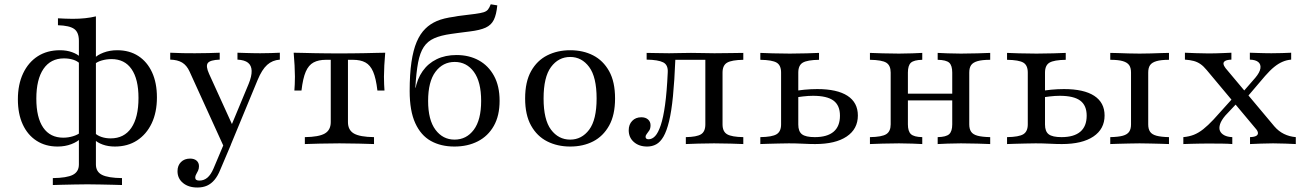

<svg xmlns="http://www.w3.org/2000/svg" viewBox="-20 -655 5929 873"><path d="M220.2 186.3V154.8Q283.9 154 311.3 139.9Q338.7 125.8 338.7 92.7V-469.4Q338.7 -508.1 317.3 -523.4Q296 -538.7 243.5 -540.3V-571.8Q258.1 -571 275.8 -570.2Q293.5 -569.4 310.5 -569.4Q340.3 -569.4 366.9 -572.2Q393.5 -575 416.1 -580.6V92.7Q416.1 125.8 443.5 139.9Q471 154 534.7 154.8V186.3Q519.4 185.5 493.5 185.1Q467.7 184.7 437.5 183.9Q407.3 183.1 377.4 183.1Q347.6 183.1 317.3 183.9Q287.1 184.7 261.7 185.1Q236.3 185.5 220.2 186.3ZM241.9 11.3Q187.1 11.3 146.4 -14.9Q105.6 -41.1 83.5 -89.1Q61.3 -137.1 61.3 -203.2Q61.3 -271 85.1 -321.4Q108.9 -371.8 151.6 -399.2Q194.4 -426.6 252.4 -426.6Q283.1 -426.6 307.7 -417.7Q332.3 -408.9 346.8 -394.4L343.5 -365.3Q332.3 -377.4 312.9 -383.5Q293.5 -389.5 271 -389.5Q210.5 -389.5 177.8 -341.9Q145.2 -294.4 145.2 -206.5Q145.2 -120.2 176.6 -74.6Q208.1 -29 267.7 -29Q290.3 -29 311.7 -35.5Q333.1 -41.9 345.2 -52.4L347.6 -26.6Q333.1 -10.5 304.4 0.4Q275.8 11.3 241.9 11.3ZM502.4 11.3Q471.8 11.3 447.2 2.4Q422.6 -6.5 408.1 -21L411.3 -50Q422.6 -38.7 441.5 -32.3Q460.5 -25.8 483.1 -25.8Q544.4 -25.8 577 -73.4Q609.7 -121 609.7 -209.7Q609.7 -295.2 578.2 -340.7Q546.8 -386.3 487.1 -386.3Q464.5 -386.3 443.1 -380.2Q421.8 -374.2 409.7 -362.9L407.3 -388.7Q421.8 -404.8 450.4 -415.7Q479 -426.6 512.9 -426.6Q568.5 -426.6 608.9 -400.4Q649.2 -374.2 671.4 -326.2Q693.5 -278.2 693.5 -212.1Q693.5 -144.4 669.8 -94.4Q646 -44.4 603.2 -16.5Q560.5 11.3 502.4 11.3Z M997.6 12.1 841.9 -329.8Q829 -358.1 808.1 -370.6Q787.1 -383.1 754 -383.9V-415.3Q785.5 -413.7 811.7 -413.3Q837.9 -412.9 866.1 -412.9Q899.2 -412.9 927.8 -413.7Q956.5 -414.5 979 -415.3V-383.9Q935.5 -382.3 925 -368.5Q914.5 -354.8 930.6 -319.4L1041.1 -76.6L1026.6 -71.8L1110.5 -273.4Q1125 -308.9 1124.2 -333.1Q1123.4 -357.3 1107.7 -369.8Q1091.9 -382.3 1059.7 -383.9V-415.3Q1080.6 -414.5 1097.2 -414.1Q1113.7 -413.7 1129 -413.3Q1144.4 -412.9 1162.9 -412.9Q1187.9 -412.9 1211.3 -413.7Q1234.7 -414.5 1252.4 -415.3V-383.9Q1218.5 -381.5 1194.8 -360.1Q1171 -338.7 1151.6 -291.9L1025.8 12.1ZM877.4 197.6Q837.1 197.6 812.1 177Q787.1 156.5 787.1 123.4Q787.1 97.6 802.8 81.9Q818.5 66.1 844.4 66.1Q862.9 66.1 873.8 75.4Q884.7 84.7 884.7 100.8Q884.7 112.1 880.6 121Q876.6 129.8 872.2 137.1Q867.7 144.4 867.7 152.4Q867.7 166.1 886.3 166.1Q907.3 166.1 923 152.8Q938.7 139.5 950.8 111.3L1003.2 -12.9L1029.8 3.2L981.5 116.9Q970.2 145.2 955.2 162.9Q940.3 180.6 921.4 189.1Q902.4 197.6 877.4 197.6Z M1366.1 0V-31.5Q1429.8 -32.3 1456.9 -48Q1483.9 -63.7 1483.9 -100V-383.1H1462.1Q1428.2 -383.1 1405.6 -371Q1383.1 -358.9 1370.2 -329Q1357.3 -299.2 1350.8 -243.5H1318.5Q1319.4 -254.8 1320.2 -271Q1321 -287.1 1321 -306.5Q1321 -326.6 1319.4 -357.7Q1317.7 -388.7 1315.3 -415.3Q1333.9 -415.3 1357.3 -414.5Q1380.6 -413.7 1406.9 -413.3Q1433.1 -412.9 1462.5 -412.5Q1491.9 -412.1 1522.6 -412.1Q1554 -412.1 1583.5 -412.5Q1612.9 -412.9 1639.5 -413.3Q1666.1 -413.7 1689.1 -414.5Q1712.1 -415.3 1731.5 -415.3Q1729 -388.7 1727.4 -357.7Q1725.8 -326.6 1725.8 -306.5Q1725.8 -287.1 1726.6 -271Q1727.4 -254.8 1728.2 -243.5H1696Q1689.5 -299.2 1676.6 -329Q1663.7 -358.9 1641.5 -371Q1619.4 -383.1 1584.7 -383.1H1562.1V-100Q1562.1 -63.7 1589.1 -48Q1616.1 -32.3 1680.6 -31.5V0Q1656.5 -0.8 1611.7 -2Q1566.9 -3.2 1523.4 -3.2Q1479 -3.2 1434.7 -2Q1390.3 -0.8 1366.1 0Z M2046 11.3Q1984.7 11.3 1939.1 -14.1Q1893.5 -39.5 1868.1 -95.2Q1842.7 -150.8 1842.7 -241.1Q1842.7 -317.7 1850.8 -372.6Q1858.9 -427.4 1874.6 -464.5Q1890.3 -501.6 1914.5 -525Q1935.5 -546 1966.1 -559.3Q1996.8 -572.6 2046 -579Q2061.3 -582.3 2077 -583.9Q2092.7 -585.5 2108.9 -587.9Q2125 -590.3 2141.1 -591.9Q2165.3 -595.2 2178.6 -599.2Q2191.9 -603.2 2198.8 -611.7Q2205.6 -620.2 2211.3 -635.5L2241.1 -630.6Q2237.1 -588.7 2225.4 -564.9Q2213.7 -541.1 2188.3 -529.4Q2162.9 -517.7 2116.9 -512.1Q2103.2 -510.5 2088.7 -508.5Q2074.2 -506.5 2060.1 -504.8Q2046 -503.2 2031.5 -500.8Q1984.7 -494.4 1954.4 -481Q1924.2 -467.7 1906.9 -441.5Q1889.5 -415.3 1881 -370.6Q1872.6 -325.8 1868.5 -256.5H1878.2L1867.7 -246Q1876.6 -296 1901.6 -331.5Q1926.6 -366.9 1965.7 -385.9Q2004.8 -404.8 2055.6 -404.8Q2112.9 -404.8 2156.9 -380.6Q2200.8 -356.5 2226.2 -310.1Q2251.6 -263.7 2251.6 -196.8Q2251.6 -129 2225.4 -82.7Q2199.2 -36.3 2152.8 -12.5Q2106.5 11.3 2046 11.3ZM2046.8 -20.2Q2100.8 -20.2 2134.3 -64.9Q2167.7 -109.7 2167.7 -196Q2167.7 -283.1 2134.7 -328.2Q2101.6 -373.4 2047.6 -373.4Q1993.5 -373.4 1960.1 -328.6Q1926.6 -283.9 1926.6 -196Q1926.6 -109.7 1960.1 -64.9Q1993.5 -20.2 2046.8 -20.2Z M2572.6 11.3Q2514.5 11.3 2468.1 -12.1Q2421.8 -35.5 2394.8 -83.9Q2367.7 -132.3 2367.7 -207.3Q2367.7 -283.1 2394.8 -331.5Q2421.8 -379.8 2468.1 -403.2Q2514.5 -426.6 2572.6 -426.6Q2631.5 -426.6 2677 -403.2Q2722.6 -379.8 2749.6 -331.5Q2776.6 -283.1 2776.6 -207.3Q2776.6 -132.3 2749.6 -83.9Q2722.6 -35.5 2677 -12.1Q2631.5 11.3 2572.6 11.3ZM2572.6 -20.2Q2625 -20.2 2658.9 -65.3Q2692.7 -110.5 2692.7 -207.3Q2692.7 -304.8 2658.9 -350.4Q2625 -396 2572.6 -396Q2519.4 -396 2485.5 -350.4Q2451.6 -304.8 2451.6 -207.3Q2451.6 -110.5 2485.5 -65.3Q2519.4 -20.2 2572.6 -20.2Z M2922.6 11.3Q2885.5 11.3 2862.1 -9.3Q2838.7 -29.8 2838.7 -62.9Q2838.7 -88.7 2854.4 -105.2Q2870.2 -121.8 2896 -121.8Q2915.3 -121.8 2926.6 -111.7Q2937.9 -101.6 2937.9 -85.5Q2937.9 -71 2932.3 -62.1Q2926.6 -53.2 2921 -46.4Q2915.3 -39.5 2915.3 -33.1Q2915.3 -21.8 2929 -21.8Q2945.2 -21.8 2958.9 -36.3Q2972.6 -50.8 2984.3 -85.5Q2996 -120.2 3004 -178.6Q3012.1 -237.1 3016.1 -325Q3018.5 -359.7 2995.6 -371.4Q2972.6 -383.1 2920.2 -383.9V-414.5Q2937.9 -414.5 2966.1 -413.7Q2994.4 -412.9 3022.6 -412.9Q3043.5 -412.9 3067.7 -413.7Q3091.9 -414.5 3121.8 -414.5Q3153.2 -414.5 3178.2 -413.7Q3203.2 -412.9 3228.2 -412.9Q3265.3 -412.9 3303.2 -413.7Q3341.1 -414.5 3359.7 -414.5V-383.1Q3307.3 -382.3 3286.3 -370.2Q3265.3 -358.1 3265.3 -325V-89.5Q3265.3 -56.5 3286.3 -44.4Q3307.3 -32.3 3359.7 -31.5V0Q3341.1 -0.8 3302.4 -2Q3263.7 -3.2 3226.6 -3.2Q3191.1 -3.2 3154 -2Q3116.9 -0.8 3098.4 0V-31.5Q3147.6 -32.3 3167.3 -44.4Q3187.1 -56.5 3187.1 -89.5V-385.5L3190.3 -383.1H3046L3050.8 -386.3Q3046.8 -287.1 3039.9 -217.7Q3033.1 -148.4 3022.2 -103.6Q3011.3 -58.9 2996.8 -33.9Q2982.3 -8.9 2963.7 1.2Q2945.2 11.3 2922.6 11.3Z M3437.1 0V-31.5Q3491.1 -32.3 3511.3 -44.8Q3531.5 -57.3 3531.5 -89.5V-325Q3531.5 -358.1 3511.3 -370.2Q3491.1 -382.3 3437.1 -383.1V-414.5Q3454.8 -413.7 3492.3 -412.5Q3529.8 -411.3 3571 -411.3Q3609.7 -411.3 3648 -412.5Q3686.3 -413.7 3704 -414.5V-383.1Q3650.8 -382.3 3630.2 -370.2Q3609.7 -358.1 3609.7 -325V-88.7Q3609.7 -57.3 3626.6 -44.4Q3643.5 -31.5 3684.7 -31.5Q3741.1 -31.5 3770.2 -56Q3799.2 -80.6 3799.2 -129Q3799.2 -175.8 3769.8 -197.6Q3740.3 -219.4 3676.6 -219.4Q3655.6 -219.4 3631 -216.5Q3606.5 -213.7 3581.5 -208.9V-238.7Q3608.1 -244.4 3637.9 -247.2Q3667.7 -250 3696 -250Q3786.3 -250 3833.5 -219.4Q3880.6 -188.7 3880.6 -129.8Q3880.6 -68.5 3829.8 -34.3Q3779 0 3686.3 0Q3662.1 0 3630.6 -1.6Q3599.2 -3.2 3566.9 -3.2Q3544.4 -3.2 3519 -2.4Q3493.5 -1.6 3471.8 -1.2Q3450 -0.8 3437.1 0Z M4243.5 0V-31.5Q4282.3 -32.3 4296 -45.2Q4309.7 -58.1 4309.7 -89.5V-325Q4309.7 -357.3 4296 -369.8Q4282.3 -382.3 4243.5 -383.1V-414.5Q4258.9 -413.7 4288.7 -412.5Q4318.5 -411.3 4349.2 -411.3Q4386.3 -411.3 4424.6 -412.5Q4462.9 -413.7 4482.3 -414.5V-383.1Q4445.2 -383.1 4424.6 -377Q4404 -371 4395.6 -358.9Q4387.1 -346.8 4387.1 -325V-89.5Q4387.1 -68.5 4395.6 -56Q4404 -43.5 4424.6 -37.9Q4445.2 -32.3 4482.3 -31.5V0Q4462.9 -0.8 4424.6 -2Q4386.3 -3.2 4349.2 -3.2Q4318.5 -3.2 4288.7 -2Q4258.9 -0.8 4243.5 0ZM3935.5 0V-31.5Q3990.3 -32.3 4010.1 -45.2Q4029.8 -58.1 4029.8 -89.5V-325Q4029.8 -357.3 4010.1 -369.8Q3990.3 -382.3 3935.5 -383.1V-414.5Q3954 -413.7 3992.7 -412.5Q4031.5 -411.3 4067.7 -411.3Q4098.4 -411.3 4128.2 -412.5Q4158.1 -413.7 4173.4 -414.5V-383.1Q4135.5 -382.3 4121.8 -369.8Q4108.1 -357.3 4108.1 -325V-89.5Q4108.1 -58.1 4121.8 -45.2Q4135.5 -32.3 4173.4 -31.5V0Q4158.1 -0.8 4128.2 -2Q4098.4 -3.2 4067.7 -3.2Q4031.5 -3.2 3992.7 -2Q3954 -0.8 3935.5 0ZM4079.8 -198.4V-229H4337.9V-198.4Z M5028.2 0V-31.5Q5065.3 -32.3 5085.5 -37.9Q5105.6 -43.5 5114.1 -56Q5122.6 -68.5 5122.6 -89.5V-325Q5122.6 -346.8 5114.1 -358.9Q5105.6 -371 5085.5 -377Q5065.3 -383.1 5028.2 -383.1V-414.5Q5041.1 -414.5 5062.9 -413.7Q5084.7 -412.9 5110.9 -412.1Q5137.1 -411.3 5161.3 -411.3Q5186.3 -411.3 5212.5 -412.1Q5238.7 -412.9 5260.9 -413.7Q5283.1 -414.5 5295.2 -414.5V-383.1Q5258.9 -383.1 5238.3 -377Q5217.7 -371 5209.3 -358.9Q5200.8 -346.8 5200.8 -325V-89.5Q5200.8 -68.5 5209.3 -56Q5217.7 -43.5 5238.3 -37.9Q5258.9 -32.3 5295.2 -31.5V0Q5282.3 -0.8 5260.1 -1.2Q5237.9 -1.6 5211.7 -2.4Q5185.5 -3.2 5161.3 -3.2Q5137.1 -3.2 5111.3 -2.4Q5085.5 -1.6 5063.3 -1.2Q5041.1 -0.8 5028.2 0ZM4558.9 0V-31.5Q4612.9 -32.3 4633.1 -44.8Q4653.2 -57.3 4653.2 -89.5V-325Q4653.2 -358.1 4633.1 -370.2Q4612.9 -382.3 4558.9 -383.1V-414.5Q4576.6 -413.7 4614.1 -412.5Q4651.6 -411.3 4692.7 -411.3Q4731.5 -411.3 4769.8 -412.5Q4808.1 -413.7 4825.8 -414.5V-383.1Q4772.6 -382.3 4752 -370.2Q4731.5 -358.1 4731.5 -325V-88.7Q4731.5 -57.3 4748.4 -44.4Q4765.3 -31.5 4806.5 -31.5Q4862.9 -31.5 4891.9 -56Q4921 -80.6 4921 -129Q4921 -175.8 4891.5 -197.6Q4862.1 -219.4 4798.4 -219.4Q4777.4 -219.4 4752.8 -216.5Q4728.2 -213.7 4703.2 -208.9V-238.7Q4729.8 -244.4 4759.7 -247.2Q4789.5 -250 4817.7 -250Q4908.1 -250 4955.2 -219.4Q5002.4 -188.7 5002.4 -129.8Q5002.4 -68.5 4951.6 -34.3Q4900.8 0 4808.1 0Q4783.9 0 4752.4 -1.6Q4721 -3.2 4688.7 -3.2Q4666.1 -3.2 4640.7 -2.4Q4615.3 -1.6 4593.5 -1.2Q4571.8 -0.8 4558.9 0Z M5663.7 0V-31.5Q5683.9 -32.3 5692.3 -37.5Q5700.8 -42.7 5699.6 -51.6Q5698.4 -60.5 5689.5 -70.2L5466.9 -336.3Q5452.4 -354 5438.3 -363.7Q5424.2 -373.4 5407.7 -377.8Q5391.1 -382.3 5367.7 -383.9V-415.3Q5387.1 -414.5 5416.9 -413.3Q5446.8 -412.1 5474.2 -412.1Q5490.3 -412.1 5507.3 -412.5Q5524.2 -412.9 5541.9 -413.7Q5559.7 -414.5 5579 -415.3V-383.9Q5558.9 -383.1 5550.4 -377.8Q5541.9 -372.6 5543.1 -364.1Q5544.4 -355.6 5552.4 -345.2L5774.2 -80.6Q5793.5 -58.1 5818.1 -46Q5842.7 -33.9 5871.8 -31.5V0Q5854 -0.8 5825 -2Q5796 -3.2 5768.5 -3.2Q5741.9 -3.2 5712.9 -2Q5683.9 -0.8 5663.7 0ZM5360.5 0V-31.5Q5387.1 -33.9 5408.5 -42.3Q5429.8 -50.8 5451.2 -67.7Q5472.6 -84.7 5497.6 -111.3L5593.5 -217.7L5616.1 -198.4L5551.6 -129.8Q5533.1 -108.1 5527.4 -90.3Q5521.8 -72.6 5527 -60.1Q5532.3 -47.6 5546.8 -39.9Q5561.3 -32.3 5583.1 -31.5V0Q5565.3 -1.6 5536.3 -2Q5507.3 -2.4 5472.6 -2.4Q5454.8 -2.4 5435.9 -2Q5416.9 -1.6 5398 -1.2Q5379 -0.8 5360.5 0ZM5644.4 -206.5 5622.6 -226.6 5687.9 -301.6Q5708.1 -325.8 5710.9 -344Q5713.7 -362.1 5701.6 -372.6Q5689.5 -383.1 5662.9 -383.9V-415.3Q5683.9 -414.5 5699.2 -414.1Q5714.5 -413.7 5729 -413.3Q5743.5 -412.9 5760.5 -412.9Q5787.1 -412.9 5809.7 -413.7Q5832.3 -414.5 5850.8 -415.3V-383.9Q5830.6 -382.3 5811.7 -374.2Q5792.7 -366.1 5773.8 -350.8Q5754.8 -335.5 5732.3 -309.7Z"/></svg>

Font: Playfair 12pt
Style: Regular
Weight: 400
Designer: Claus Eggers Sørensen
Foundry: Claus Eggers Sørensen
Version: Version 2.000;gftools[0.9.28]